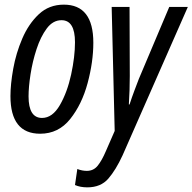

<svg xmlns="http://www.w3.org/2000/svg" viewBox="-20 -566 829 827"><path d="M153 10Q232 10 282.5 -53.5Q333 -117 357.5 -208.5Q382 -300 382 -382Q382 -546 255 -546Q191 -546 147 -504.5Q103 -463 76 -400Q49 -337 37 -270Q25 -203 25 -152Q25 10 153 10ZM161 -58Q103 -58 103 -151Q103 -191 111.5 -246Q120 -301 137.5 -354.5Q155 -408 181.5 -443.5Q208 -479 245 -479Q303 -479 303 -384Q303 -322 286.5 -245.5Q270 -169 238 -113.5Q206 -58 161 -58ZM356 241Q414 241 446.5 203.5Q479 166 508 103L789 -536H709L578 -226Q570 -205 559 -176Q548 -147 538 -116H535Q537 -147 538 -178Q539 -209 539 -239L538 -536H461L474 -2L436 85Q419 125 401 147.5Q383 170 354 170Q334 170 313 162L303 231Q326 241 356 241Z"/></svg>

Font: Noto Sans UI Condensed
Style: Italic
Weight: 400
Width: 3
Italic angle: -12°
Designer: Monotype Design Team
Foundry: Monotype Imaging Inc.
Version: Version 1.901